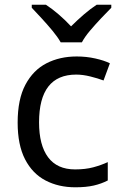

<svg xmlns="http://www.w3.org/2000/svg" viewBox="-20 -786 520 816"><path d="M300 10Q229 10 173.5 -19Q118 -48 86.5 -109Q55 -170 55 -265Q55 -364 88 -426Q121 -488 177.5 -517Q234 -546 306 -546Q347 -546 385 -537.5Q423 -529 447 -517L420 -444Q396 -453 364 -461Q332 -469 304 -469Q146 -469 146 -266Q146 -169 184.5 -117.5Q223 -66 299 -66Q343 -66 376.5 -75Q410 -84 438 -97V-19Q411 -5 378.5 2.5Q346 10 300 10ZM238 -606Q225 -629 203 -655.5Q181 -682 157 -708Q133 -734 115 -753V-766H175Q201 -749 229 -725Q257 -701 282 -674Q309 -701 337 -725Q365 -749 391 -766H453V-753Q434 -734 409.5 -708Q385 -682 362.5 -655.5Q340 -629 328 -606Z"/></svg>

Font: Noto Sans
Style: Regular
Weight: 400
Designer: Monotype Design Team
Foundry: Monotype Imaging Inc.
Version: Version 2.007